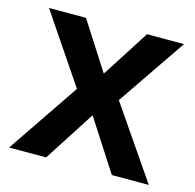

<svg xmlns="http://www.w3.org/2000/svg" viewBox="-85 -681 730 717"><g transform="rotate(15 280.0 -322.0)"><path d="M198 -328 10 -51H153L280 -248L407 -51H550L360 -328L541 -593H398L280 -409L162 -593H19Z"/></g></svg>

Font: Noto Sans Tamil UI SemiBold
Style: Regular
Weight: 600
Designer: Jelle Bosma - Monotype Design Team
Foundry: Monotype Imaging Inc.
Version: Version 2.004